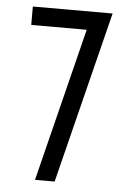

<svg xmlns="http://www.w3.org/2000/svg" viewBox="-51 -722 516 761"><g transform="rotate(5 207.5 -342.0)"><path d="M366.2 -683.6Q323.2 -512.7 195.3 0Q175.8 0 117.2 0Q155.3 -152.3 269.5 -610.4Q213.9 -610.4 48.8 -610.4Q48.8 -628.9 48.8 -683.6Q127.9 -683.6 366.2 -683.6Z"/></g></svg>

Font: ZAANS 2018
Style: Regular
Weight: 400
Designer: Counter Creatives
Version: Version 1.0 - 24-01-18